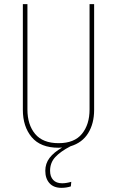

<svg xmlns="http://www.w3.org/2000/svg" viewBox="-20 -701 563 924"><path d="M433 -681V-172Q433 -107 404.5 -60.5Q376 -14 319 3Q271 28 246 55Q221 82 221 121Q221 149 236 165Q251 181 279 181Q299 181 323 174L321 196Q299 203 276 203Q238 203 218 180.5Q198 158 198 121Q198 86 218.5 59Q239 32 279 9Q274 10 262 10Q175 10 132.5 -41Q90 -92 90 -172V-681H112V-174Q112 -101 149 -56.5Q186 -12 262 -12Q338 -12 374.5 -57Q411 -102 411 -174V-681Z"/></svg>

Font: Fira Sans Extra Condensed Thin
Style: Regular
Weight: 250
Width: 1
Designer: Carrois Corporate & Edenspiekermann AG
Foundry: Carrois Corporate GbR & Edenspiekermann AG
Version: Version 4.203